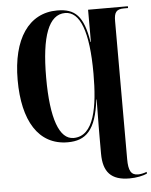

<svg xmlns="http://www.w3.org/2000/svg" viewBox="-62 -776 840 1067"><g transform="rotate(-5 357.5 -242.5)"><path d="M617 240C656 240 693 232 715 222V212C696 219 679 222 666 222C627 222 613 196 613 132V-638C613 -686 625 -704 668 -704H691V-714H469V-534H467C443 -681 397 -725 297 -725C138 -725 45 -587 45 -359C45 -132 129 10 293 10C393 10 451 -42 471 -213H473C471 -58 471 -39 471 3V89C471 192 515 240 617 240ZM327 -11C248 -11 204 -128 204 -358C204 -590 249 -707 340 -707C423 -707 468 -593 468 -358C468 -174 442 -11 327 -11Z"/></g></svg>

Font: Noto Serif Display Condensed Extra
Style: Regular
Weight: 800
Width: 3
Designer: Monotype Design Team
Foundry: Monotype Imaging Inc.
Version: Version 1.900